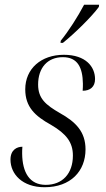

<svg xmlns="http://www.w3.org/2000/svg" viewBox="-20 -776 444 806"><path d="M235 -605 234 -596H244C295 -637 366 -707 395 -747L396 -756H333C306 -705 269 -647 235 -605ZM167 10C277 10 339 -58 339 -149C339 -223 298 -264 232 -301C171 -336 140 -363 140 -421C140 -491 179 -536 244 -536C306 -536 327 -492 328 -425C328 -416 328 -406 327 -395C358 -395 379 -411 379 -444C379 -495 341 -546 248 -546C153 -546 86 -488 86 -401C86 -327 127 -289 194 -252C259 -214 286 -178 286 -123C286 -47 242 0 172 0C104 0 74 -52 73 -131C73 -140 73 -150 74 -160C51 -160 24 -147 24 -106C24 -45 74 10 167 10Z"/></svg>

Font: Noto Serif Display SemiCondensed Light
Style: Italic
Weight: 300
Width: 4
Italic angle: -12°
Designer: Monotype Design Team
Foundry: Monotype Imaging Inc.
Version: Version 2.009